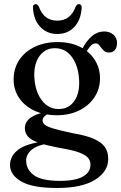

<svg xmlns="http://www.w3.org/2000/svg" viewBox="-20 -686 604 958"><path d="M345 -21Q282.5 -34 249.5 -43.8Q216.5 -53.5 204.5 -63Q192.5 -72.5 192.5 -84.5Q192.5 -95.5 201.2 -104.8Q210 -114 226 -122L214 -127.5Q172 -120.5 148 -108Q124 -95.5 114 -79.8Q104 -64 104 -47.5Q104 -23 119 -5.2Q134 12.5 174 26.5Q214 40.5 289 54Q344.5 63.5 375.8 75.2Q407 87 419.2 101.5Q431.5 116 431.5 135.5Q431.5 160.5 414.8 178.8Q398 197 364.5 206.8Q331 216.5 280 216.5Q188 216.5 149.2 188.2Q110.5 160 110.5 114.5Q110.5 84.5 138.5 61Q166.5 37.5 221 30.5L210 18Q111.5 29.5 70.8 61Q30 92.5 30 137.5Q30 187 86.2 219.5Q142.5 252 264 252Q388 252 454 211.2Q520 170.5 520 106.5Q520 72.5 503.5 48.2Q487 24 448.8 7Q410.5 -10 345 -21ZM376 -421 403 -415Q418.5 -440.5 430.2 -455Q442 -469.5 457.5 -469.5Q467 -469.5 473.2 -462.5Q479.5 -455.5 485.8 -446.8Q492 -438 500.8 -431Q509.5 -424 524 -424Q543.5 -424 553.8 -437Q564 -450 564 -472Q564 -497.5 545.5 -513.2Q527 -529 499.5 -529Q467 -529 440.2 -507Q413.5 -485 392 -445.5ZM479 -296Q479 -346 453 -387Q427 -428 379.8 -452Q332.5 -476 268.5 -476Q202.5 -476 152.8 -452Q103 -428 75.5 -386Q48 -344 48 -289Q48 -238 75 -197.8Q102 -157.5 150.8 -134.2Q199.5 -111 264.5 -111Q326.5 -111 374.8 -134.8Q423 -158.5 451 -200.2Q479 -242 479 -296ZM252.5 -445.5Q307 -446 339.8 -400.2Q372.5 -354.5 375 -280.5Q377 -218 349.5 -180.2Q322 -142.5 273.5 -142Q238.5 -141.5 211.5 -162.2Q184.5 -183 168.5 -220.5Q152.5 -258 151 -308.5Q150 -348.5 162.2 -379.2Q174.5 -410 197.8 -427.8Q221 -445.5 252.5 -445.5ZM266 -583Q299 -583 321.5 -600Q344 -617 358 -653.5Q364.5 -665.5 373.5 -665.5Q380.5 -665.5 384.5 -660.5Q388.5 -655.5 387.5 -646Q383 -585 350.2 -550.8Q317.5 -516.5 266 -516.5Q215 -516.5 181.8 -550.8Q148.5 -585 144.5 -646Q143.5 -655.5 147.5 -660.5Q151.5 -665.5 158 -665.5Q167 -665.5 173.5 -653.5Q187.5 -616 210.5 -599.5Q233.5 -583 266 -583Z"/></svg>

Font: Fraunces 28pt
Style: Regular
Weight: 400
Version: Version 1.000;[b76b70a41]